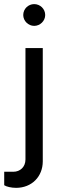

<svg xmlns="http://www.w3.org/2000/svg" viewBox="-52 -636 297 926"><path d="M112.8 -511.2C141.6 -511.2 166 -535.2 166 -563.5C166 -593.3 141.6 -616.2 112.8 -616.2C84.5 -616.2 60.1 -593.3 60.1 -563.5C60.1 -535.2 84.5 -511.2 112.8 -511.2ZM25.4 270C101.1 270 154.3 215.8 154.3 142.1V-404.3H70.8V133.3C70.8 168.9 45.4 192.4 12.2 192.4H-31.7V257.3C-21.5 264.2 2.4 270 25.4 270Z"/></svg>

Font: Now Medium
Style: Regular
Weight: 500
Designer: Alfredo Marco Pradil
Foundry: Alfredo Marco Pradil
Version: Version 1.200;hotconv 1.0.109;makeotfexe 2.5.65596